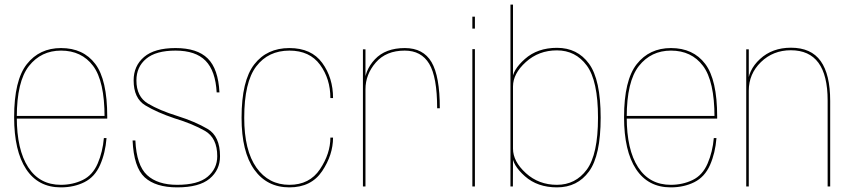

<svg xmlns="http://www.w3.org/2000/svg" viewBox="-20 -805 3668 829"><path d="M242.5 4V-7Q151 -7 101.8 -82.8Q52.5 -158.5 52.5 -299Q52.5 -453.5 105 -520Q157.5 -586.5 243.5 -586.5Q332 -586.5 381.8 -520.8Q431.5 -455 431.5 -299L436 -304.5H47.5V-293H443Q443 -298 443 -301.5Q443 -461 391.2 -529.2Q339.5 -597.5 243.5 -597.5Q150.5 -597.5 95.8 -528Q41 -458.5 41 -299Q41 -153.5 92.8 -74.8Q144.5 4 242.5 4ZM242.5 -7V4Q299.5 4 344.5 -18.5Q389.5 -41 412.2 -92.8Q435 -144.5 440 -209H428.5Q423.5 -149.5 401.8 -99Q380 -48.5 337 -27.8Q294 -7 242.5 -7Z M745 4Q840 4 885 -33.5Q930 -71 930 -130.5Q930 -217 876.2 -248.5Q822.5 -280 745 -304.5Q669 -328 619 -357.8Q569 -387.5 569 -458Q569 -516 611 -551.2Q653 -586.5 738 -586.5Q824.5 -586.5 867.5 -542.8Q910.5 -499 915.5 -406H927.5Q922.5 -507.5 877 -552.5Q831.5 -597.5 738 -597.5Q647 -597.5 602 -559Q557 -520.5 557 -458Q557 -380.5 607.5 -350Q658 -319.5 734 -294Q811.5 -270.5 864.8 -240Q918 -209.5 918 -130.5Q918 -77 876.5 -42Q835 -7 745 -7Q660.5 -7 615 -49Q569.5 -91 564.5 -198.5H552.5Q557.5 -82.5 604.8 -39.2Q652 4 745 4Z M1229.5 4Q1324 4 1371 -66.2Q1418 -136.5 1418 -211H1406.5Q1406.5 -141.5 1361.5 -74.2Q1316.5 -7 1229.5 -7Q1140 -7 1087.2 -81.2Q1034.5 -155.5 1034.5 -296.5Q1034.5 -450.5 1086.5 -518.5Q1138.5 -586.5 1229.5 -586.5Q1317 -586.5 1361.8 -525.5Q1406.5 -464.5 1406.5 -381.5H1418Q1418 -469.5 1371.2 -533.5Q1324.5 -597.5 1229.5 -597.5Q1132.5 -597.5 1077.8 -527Q1023 -456.5 1023 -296.5Q1023 -149.5 1077.8 -72.8Q1132.5 4 1229.5 4Z M1867.5 -337.5H1879Q1879 -476 1843.2 -536.8Q1807.5 -597.5 1728 -597.5Q1644.5 -597.5 1598.8 -549Q1553 -500.5 1553 -434.5L1558 -419.5Q1558 -483.5 1602.5 -535Q1647 -586.5 1727.5 -586.5Q1799 -586.5 1833.2 -529.5Q1867.5 -472.5 1867.5 -337.5ZM1547 0H1558V-461.5V-592H1547Z M2019.5 0H2030.5V-593H2019.5ZM2019.5 -733V-681.5H2030.5V-733Z M2184 0H2194.5L2195 -105.5V-785H2184ZM2385 4Q2473 4 2523.2 -64.8Q2573.5 -133.5 2573.5 -297Q2573.5 -461 2523.2 -529.8Q2473 -598.5 2385 -598.5Q2300.5 -598.5 2246.2 -550.2Q2192 -502 2192 -459L2195 -432Q2195 -487 2250.5 -537.2Q2306 -587.5 2384.5 -587.5Q2465 -587.5 2513.5 -522Q2562 -456.5 2562 -297Q2562 -138 2513.5 -72.5Q2465 -7 2384.5 -7Q2306 -7 2250.5 -57.5Q2195 -108 2195 -163L2192 -135.5Q2192 -92.5 2246.2 -44.2Q2300.5 4 2385 4Z M2876 4V-7Q2784.5 -7 2735.2 -82.8Q2686 -158.5 2686 -299Q2686 -453.5 2738.5 -520Q2791 -586.5 2877 -586.5Q2965.5 -586.5 3015.2 -520.8Q3065 -455 3065 -299L3069.5 -304.5H2681V-293H3076.5Q3076.5 -298 3076.5 -301.5Q3076.5 -461 3024.8 -529.2Q2973 -597.5 2877 -597.5Q2784 -597.5 2729.2 -528Q2674.5 -458.5 2674.5 -299Q2674.5 -153.5 2726.2 -74.8Q2778 4 2876 4ZM2876 -7V4Q2933 4 2978 -18.5Q3023 -41 3045.8 -92.8Q3068.5 -144.5 3073.5 -209H3062Q3057 -149.5 3035.2 -99Q3013.5 -48.5 2970.5 -27.8Q2927.5 -7 2876 -7Z M3202 0H3213V-458V-592H3202ZM3553.5 0H3564.5V-369Q3564.5 -483.5 3523.5 -541.2Q3482.5 -599 3395 -599Q3314.5 -599 3261.5 -550.2Q3208.5 -501.5 3208.5 -436.5L3213 -413.5Q3213 -486 3265.5 -537Q3318 -588 3394.5 -588Q3474 -588 3513.8 -534Q3553.5 -480 3553.5 -371Z"/></svg>

Font: Anybody UltraCondensed Thin Thin
Style: Regular
Weight: 250
Version: Version 1.111